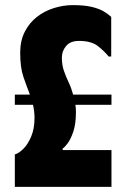

<svg xmlns="http://www.w3.org/2000/svg" viewBox="-20 -731 481 751"><path d="M38 -361V-321H109Q112 -309 113.5 -296Q115 -283 115 -269Q115 -228 102 -197Q89 -166 71 -148.5Q53 -131 38 -127V0H416V-144H225V-150Q232 -154 244 -169.5Q256 -185 266.5 -215.5Q277 -246 277 -292Q277 -300 276.5 -307Q276 -314 275 -321H416V-361H266Q259 -387 248.5 -409Q238 -431 230 -454Q222 -477 222 -506Q222 -531 238.5 -551Q255 -571 289 -571Q337 -571 362.5 -551Q388 -531 405 -510H415V-665Q403 -676 385.5 -686.5Q368 -697 339 -704Q310 -711 265 -711Q228 -711 191 -699.5Q154 -688 124.5 -665Q95 -642 77 -607Q59 -572 59 -525Q59 -467 71.5 -430.5Q84 -394 97 -361Z"/></svg>

Font: Phudu
Style: Bold
Weight: 700
Version: Version 1.005;gftools[0.9.23]